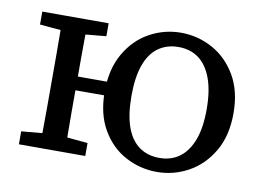

<svg xmlns="http://www.w3.org/2000/svg" viewBox="-62 -596 965 701"><g transform="rotate(10 421.0 -246.0)"><path d="M44 0V-48L155 -58H183L290 -48V0ZM44 -444V-492H290V-444L183 -434H155ZM121 0Q121 -31 121.5 -68Q122 -105 122 -144.5Q122 -184 122 -218V-274Q122 -309 122 -348Q122 -387 121.5 -424.5Q121 -462 121 -492H214Q214 -462 213.5 -424.5Q213 -387 213 -348Q213 -309 213 -274V-238Q213 -194 213 -150.5Q213 -107 213.5 -69Q214 -31 214 0ZM183 -230V-281H391V-230ZM557 12Q495 12 440.5 -17Q386 -46 352.5 -103.5Q319 -161 319 -244Q319 -327 352.5 -385.5Q386 -444 440.5 -474Q495 -504 557 -504Q619 -504 673.5 -474.5Q728 -445 762 -387.5Q796 -330 796 -247Q796 -164 762 -106Q728 -48 673.5 -18Q619 12 557 12ZM557 -40Q601 -40 632 -63Q663 -86 680 -131Q697 -176 697 -244Q697 -313 680 -359Q663 -405 632 -428Q601 -451 557 -451Q513 -451 481.5 -428Q450 -405 434 -359.5Q418 -314 418 -246Q418 -177 434 -131.5Q450 -86 481.5 -63Q513 -40 557 -40Z"/></g></svg>

Font: Source Serif 4
Style: Regular
Weight: 400
Designer: Frank Grießhammer
Foundry: Adobe Systems Incorporated
Version: Version 4.004;hotconv 1.0.116;makeotfexe 2.5.65601